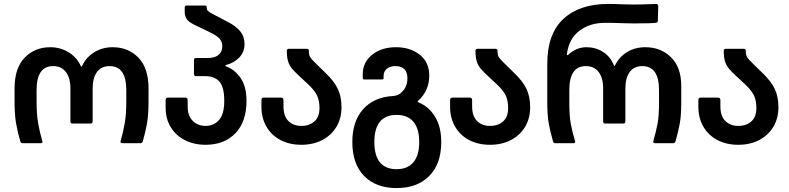

<svg xmlns="http://www.w3.org/2000/svg" viewBox="-20 -728 4010 976"><path d="M398 -394Q417 -436 458.5 -462Q500 -488 552 -488Q632 -488 683.5 -435Q735 -382 735 -279V-213Q735 -146 727.5 -102Q720 -58 706 -10Q703 0 694 0H603Q590 0 593 -11Q607 -59 614.5 -104Q622 -149 622 -213V-270Q622 -392 537 -392Q495 -392 473 -362Q451 -332 451 -278V-110Q451 -100 440 -100H349Q338 -100 338 -110V-278Q338 -332 315 -362Q292 -392 250 -392Q166 -392 166 -270V-213Q166 -149 173.5 -104Q181 -59 195 -11L196 -7Q196 0 186 0H95Q86 0 83 -10Q69 -58 61.5 -102Q54 -146 54 -213V-279Q54 -382 105.5 -435Q157 -488 236 -488Q287 -488 329 -462Q371 -436 390 -394Q393 -384 398 -394Z M822 -180V-219Q822 -232 834 -232H921Q934 -232 934 -219V-187Q934 -139 960 -113.5Q986 -88 1025 -88Q1067 -88 1093.5 -118Q1120 -148 1120 -215Q1120 -285 1095.5 -313Q1071 -341 1022 -341H976Q966 -341 966 -352V-423Q966 -433 976 -433H1035Q1071 -433 1090.5 -448.5Q1110 -464 1110 -493Q1110 -517 1094.5 -533Q1079 -549 1045 -565L966 -603Q938 -617 928.5 -632Q919 -647 919 -667V-690Q919 -700 929 -700H1021Q1031 -700 1031 -690V-688Q1031 -679 1036.5 -673Q1042 -667 1061 -657L1139 -616Q1180 -595 1201.5 -568.5Q1223 -542 1223 -504Q1223 -462 1195 -434.5Q1167 -407 1130 -398Q1126 -397 1125.5 -394.5Q1125 -392 1129 -391Q1174 -374 1203.5 -331Q1233 -288 1233 -215Q1233 -109 1176.5 -50.5Q1120 8 1025 8Q966 8 920 -15.5Q874 -39 848 -81.5Q822 -124 822 -180Z M1309 -185V-219Q1309 -232 1321 -232H1408Q1421 -232 1421 -219V-187Q1421 -138 1446 -113Q1471 -88 1512 -88Q1553 -88 1578.5 -111Q1604 -134 1604 -179Q1604 -215 1592.5 -241Q1581 -267 1545 -301L1505 -338Q1478 -363 1464.5 -379Q1451 -395 1444.5 -416Q1438 -437 1438 -470Q1438 -480 1449 -480H1539Q1550 -480 1550 -470Q1550 -448 1557 -437Q1564 -426 1593 -398L1634 -358Q1679 -315 1697.5 -275.5Q1716 -236 1716 -183Q1716 -126 1690 -83Q1664 -40 1618 -16Q1572 8 1512 8Q1451 8 1405 -16.5Q1359 -41 1334 -85Q1309 -129 1309 -185Z M1771 -6Q1771 -112 1826.5 -173.5Q1882 -235 1979 -240Q2002 -242 2016 -254Q2036 -271 2043.5 -289.5Q2051 -308 2051 -330Q2051 -392 1989 -392Q1963 -392 1946.5 -378.5Q1930 -365 1930 -342V-331Q1930 -324 1922 -324H1831Q1824 -324 1824 -331V-351Q1824 -411 1871.5 -449.5Q1919 -488 1993 -488Q2065 -488 2113.5 -450Q2162 -412 2162 -344Q2162 -267 2106 -216Q2103 -213 2103 -211Q2103 -209 2109 -207Q2161 -185 2192 -134Q2223 -83 2223 -6Q2223 105 2162 166.5Q2101 228 1996 228Q1891 228 1831 166.5Q1771 105 1771 -6ZM1996 132Q2052 132 2081.5 97Q2111 62 2111 -6Q2111 -74 2081.5 -109Q2052 -144 1996 -144Q1940 -144 1911.5 -109.5Q1883 -75 1883 -6Q1883 63 1911.5 97.5Q1940 132 1996 132Z M2268 -185V-219Q2268 -232 2280 -232H2367Q2380 -232 2380 -219V-187Q2380 -138 2405 -113Q2430 -88 2471 -88Q2512 -88 2537.5 -111Q2563 -134 2563 -179Q2563 -215 2551.5 -241Q2540 -267 2504 -301L2464 -338Q2437 -363 2423.5 -379Q2410 -395 2403.5 -416Q2397 -437 2397 -470Q2397 -480 2408 -480H2498Q2509 -480 2509 -470Q2509 -448 2516 -437Q2523 -426 2552 -398L2593 -358Q2638 -315 2656.5 -275.5Q2675 -236 2675 -183Q2675 -126 2649 -83Q2623 -40 2577 -16Q2531 8 2471 8Q2410 8 2364 -16.5Q2318 -41 2293 -85Q2268 -129 2268 -185Z M3107 -397Q3128 -439 3168 -463.5Q3208 -488 3260 -488Q3339 -488 3391 -437Q3443 -386 3443 -291V-205Q3443 -141 3435.5 -100Q3428 -59 3414 -10Q3411 0 3402 0H3311Q3298 0 3301 -11Q3316 -62 3323 -101.5Q3330 -141 3330 -205V-270Q3330 -392 3245 -392Q3203 -392 3181 -362Q3159 -332 3159 -278V-110Q3159 -100 3148 -100H3057Q3046 -100 3046 -110V-278Q3046 -332 3023 -362Q3000 -392 2958 -392Q2874 -392 2874 -270V-205Q2874 -141 2881 -101.5Q2888 -62 2903 -11L2904 -7Q2904 0 2894 0H2803Q2794 0 2791 -10Q2777 -59 2769.5 -100Q2762 -141 2762 -205V-404Q2762 -556 2844 -632Q2926 -708 3072 -708Q3106 -708 3146 -706L3198 -705Q3238 -705 3273.5 -706.5Q3309 -708 3315 -708Q3326 -708 3326 -696L3324 -622Q3324 -614 3314 -612Q3291 -609 3199 -609L3149 -610Q3103 -612 3056 -612Q2980 -612 2926.5 -572.5Q2873 -533 2862 -455V-452Q2862 -443 2870 -451Q2887 -467 2910.5 -477.5Q2934 -488 2961 -488Q3008 -488 3045.5 -464Q3083 -440 3100 -397Q3101 -393 3103.5 -393Q3106 -393 3107 -397Z M3530 -185V-219Q3530 -232 3542 -232H3629Q3642 -232 3642 -219V-187Q3642 -138 3667 -113Q3692 -88 3733 -88Q3774 -88 3799.5 -111Q3825 -134 3825 -179Q3825 -215 3813.5 -241Q3802 -267 3766 -301L3726 -338Q3699 -363 3685.5 -379Q3672 -395 3665.5 -416Q3659 -437 3659 -470Q3659 -480 3670 -480H3760Q3771 -480 3771 -470Q3771 -448 3778 -437Q3785 -426 3814 -398L3855 -358Q3900 -315 3918.5 -275.5Q3937 -236 3937 -183Q3937 -126 3911 -83Q3885 -40 3839 -16Q3793 8 3733 8Q3672 8 3626 -16.5Q3580 -41 3555 -85Q3530 -129 3530 -185Z"/></svg>

Font: Barlow GEO Semi Bold
Style: Regular
Weight: 600
Designer: Jeremy Tribby
Foundry: Tribby Type
Version: Version 1.408